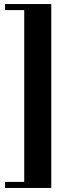

<svg xmlns="http://www.w3.org/2000/svg" viewBox="-20 -808 359 951"><path d="M5 123V93H100V-758H5V-788H234V123Z"/></svg>

Font: Libre Bodoni
Style: Bold
Weight: 700
Designer: Pablo Impallari, Rodrigo Fuenzalida
Foundry: Impallari Type
Version: Version 2.005;gftools[0.9.23]